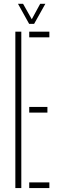

<svg xmlns="http://www.w3.org/2000/svg" viewBox="-20 -962 297 982"><path d="M58.5 0V-800H89V0ZM129.5 0V-29H232.5V0ZM129.5 -386V-415H222.5V-386ZM129.5 -771V-800H232.5V-771ZM129 -840 72 -942.5H98L142.5 -863.5L185.5 -942.5H212L154.5 -840Z"/></svg>

Font: Big Shoulders Stencil Display ExtraLight
Style: Regular
Weight: 250
Designer: Patric King
Foundry: XO Type Co
Version: Version 2.001